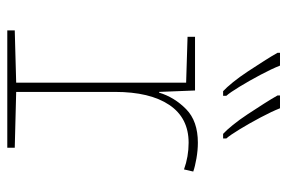

<svg xmlns="http://www.w3.org/2000/svg" viewBox="-154 -654 807 540"><g transform="rotate(90 250.0 -383.5)"><path d="M65 0V-21L212 -25V-503L83 -507V-528H234L238 -427H240Q253 -470 286.5 -503Q320 -536 381 -536Q402 -536 425 -532Q448 -528 462 -523L456 -497Q420 -510 381 -510Q311 -510 274.5 -455.5Q238 -401 238 -303V-25L395 -21V0ZM356 -607Q346 -616 331 -634.5Q316 -653 300.5 -676.5Q285 -700 271 -722Q257 -744 248 -760V-767H284Q293 -744 310 -712Q327 -680 343.5 -653Q360 -626 369 -616V-607ZM236 -607Q226 -616 211 -634.5Q196 -653 180.5 -676.5Q165 -700 151 -722Q137 -744 128 -760V-767H164Q173 -744 190 -712Q207 -680 223.5 -653Q240 -626 249 -616V-607Z"/></g></svg>

Font: Noto Sans Mono ExtraCondensed Thin
Style: Regular
Weight: 100
Width: 2
Designer: Monotype Design Team
Foundry: Monotype Imaging Inc.
Version: Version 2.014; ttfautohint (v1.8.4.7-5d5b)